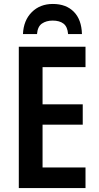

<svg xmlns="http://www.w3.org/2000/svg" viewBox="-20 -950 500 970"><path d="M412 0H75V-714H412V-611H195V-423H398V-320H195V-104H412ZM247 -930Q314 -930 353 -890.5Q392 -851 394 -778H324Q321 -815 301 -830.5Q281 -846 246 -846Q214 -846 192 -831Q170 -816 167 -778H96Q99 -847 140.5 -888.5Q182 -930 247 -930Z"/></svg>

Font: Noto Sans Condensed SemiBold
Style: Regular
Weight: 600
Width: 3
Designer: Monotype Design Team
Foundry: Monotype Imaging Inc.
Version: Version 2.013; ttfautohint (v1.8.4.7-5d5b)